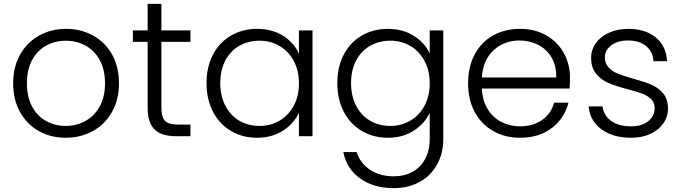

<svg xmlns="http://www.w3.org/2000/svg" viewBox="-20 -703 3520 991"><path d="M48 -273Q48 -358 84 -421.5Q120 -485 182 -519.5Q244 -554 321 -554Q398 -554 460.5 -519.5Q523 -485 558.5 -421.5Q594 -358 594 -273Q594 -189 558 -125Q522 -61 459 -26.5Q396 8 319 8Q242 8 180.5 -26.5Q119 -61 83.5 -124.5Q48 -188 48 -273ZM522 -273Q522 -345 494 -394.5Q466 -444 420 -468.5Q374 -493 320 -493Q266 -493 220 -468.5Q174 -444 146.5 -394.5Q119 -345 119 -273Q119 -201 146.5 -151.5Q174 -102 219.5 -77.5Q265 -53 319 -53Q373 -53 419 -77.5Q465 -102 493.5 -151.5Q522 -201 522 -273Z M813 -487V-148Q813 -98 832 -79Q851 -60 899 -60H963V0H888Q814 0 778 -34.5Q742 -69 742 -148V-487H666V-546H742V-683H813V-546H963V-487Z M1307 -554Q1385 -554 1441.5 -518Q1498 -482 1523 -426V-546H1593V0H1523V-121Q1497 -65 1440.5 -28.5Q1384 8 1306 8Q1232 8 1172.5 -27Q1113 -62 1079.5 -126Q1046 -190 1046 -274Q1046 -358 1079.5 -421.5Q1113 -485 1172.5 -519.5Q1232 -554 1307 -554ZM1320 -493Q1262 -493 1216 -467Q1170 -441 1143.5 -391.5Q1117 -342 1117 -274Q1117 -207 1143.5 -156.5Q1170 -106 1216 -79.5Q1262 -53 1320 -53Q1376 -53 1422.5 -80Q1469 -107 1496 -157Q1523 -207 1523 -273Q1523 -339 1496 -389Q1469 -439 1422.5 -466Q1376 -493 1320 -493Z M2198 -427V-546H2268V14Q2268 89 2235.5 147Q2203 205 2145 236.5Q2087 268 2013 268Q1908 268 1838.5 218Q1769 168 1752 82H1821Q1839 139 1889.5 173Q1940 207 2013 207Q2066 207 2108 184.5Q2150 162 2174 118Q2198 74 2198 14V-121Q2172 -65 2115.5 -28.5Q2059 8 1982 8Q1907 8 1847.5 -27Q1788 -62 1754.5 -126Q1721 -190 1721 -274Q1721 -358 1754.5 -421.5Q1788 -485 1847.5 -519.5Q1907 -554 1982 -554Q2059 -554 2116 -518Q2173 -482 2198 -427ZM1995 -493Q1937 -493 1891 -467Q1845 -441 1818.5 -391.5Q1792 -342 1792 -274Q1792 -207 1818.5 -156.5Q1845 -106 1891 -79.5Q1937 -53 1995 -53Q2051 -53 2097.5 -80Q2144 -107 2171 -157Q2198 -207 2198 -273Q2198 -339 2171 -389Q2144 -439 2097.5 -466Q2051 -493 1995 -493Z M2920 -246H2467Q2470 -184 2497 -140Q2524 -96 2568 -73.5Q2612 -51 2664 -51Q2732 -51 2778.5 -84Q2825 -117 2840 -173H2914Q2894 -93 2828.5 -42.5Q2763 8 2664 8Q2587 8 2526 -26.5Q2465 -61 2430.5 -124.5Q2396 -188 2396 -273Q2396 -358 2430 -422Q2464 -486 2525 -520Q2586 -554 2664 -554Q2742 -554 2800.5 -520Q2859 -486 2890.5 -428.5Q2922 -371 2922 -301Q2922 -265 2920 -246ZM2851 -303Q2852 -364 2826.5 -407Q2801 -450 2757 -472Q2713 -494 2661 -494Q2583 -494 2528 -444Q2473 -394 2467 -303Z M3018 -154H3090Q3095 -108 3133.5 -79.5Q3172 -51 3237 -51Q3294 -51 3326.5 -78Q3359 -105 3359 -145Q3359 -173 3341 -191Q3323 -209 3295.5 -219.5Q3268 -230 3221 -242Q3160 -258 3122 -274Q3084 -290 3057.5 -321.5Q3031 -353 3031 -406Q3031 -446 3055 -480Q3079 -514 3123 -534Q3167 -554 3223 -554Q3311 -554 3365 -509.5Q3419 -465 3423 -387H3353Q3350 -435 3315.5 -464.5Q3281 -494 3221 -494Q3168 -494 3135 -469Q3102 -444 3102 -407Q3102 -375 3121.5 -354.5Q3141 -334 3170 -322.5Q3199 -311 3248 -297Q3307 -281 3342 -266Q3377 -251 3402 -222Q3427 -193 3428 -145Q3428 -101 3404 -66.5Q3380 -32 3337 -12Q3294 8 3238 8Q3144 8 3084.5 -35.5Q3025 -79 3018 -154Z"/></svg>

Font: Poppins-tnum Light
Style: Regular
Weight: 300
Designer: Ninad Kale (Devanagari), Jonny Pinhorn (Latin)
Foundry: Indian Type Foundry
Version: Version 4.004